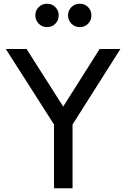

<svg xmlns="http://www.w3.org/2000/svg" viewBox="-20 -1007 675 1027"><path d="M269 -341 11 -745H122L318 -437L513 -745H624L368 -341V0H269ZM169 -925Q169 -951 187 -969Q205 -987 232 -987Q258 -987 276 -969Q294 -951 294 -925Q294 -898 276 -880Q258 -862 232 -862Q205 -862 187 -880.5Q169 -899 169 -925ZM407 -987Q433 -987 451 -969Q469 -951 469 -925Q469 -898 451 -880Q433 -862 407 -862Q380 -862 362 -880.5Q344 -899 344 -925Q344 -951 362 -969Q380 -987 407 -987Z"/></svg>

Font: Evergrow Sans 
Style: Medium
Weight: 500
Foundry: 10Web
Version: Version 1.000